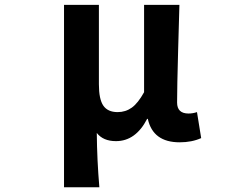

<svg xmlns="http://www.w3.org/2000/svg" viewBox="-20 -580 1040 801"><path d="M247.1 201.2V-559.6H392.6V-228.5Q392.6 -166 411.1 -139.2Q429.7 -112.3 470.7 -112.3Q503.9 -112.3 529.8 -130.9Q555.7 -149.4 581.1 -195.3V-559.6H728.5Q727.5 -524.4 723.1 -369.1Q718.8 -213.9 718.8 -152.3Q718.8 -106.4 766.6 -106.4Q784.2 -106.4 801.8 -112.3L819.3 -3.9Q780.3 13.7 729.5 13.7Q618.2 13.7 596.7 -84H593.8Q545.9 8.8 463.9 8.8Q410.2 8.8 383.8 -25.4Q384.8 87.9 394.5 201.2Z"/></svg>

Font: Gen Shin Gothic Monospace Bold
Style: Bold
Weight: 700
Designer: [Source Han Sans]
Ryoko NISHIZUKA  (kana & ideographs); Paul D. Hunt (Latin, Greek & Cyrillic); Wenlong ZHANG  (bopomofo
Version: Version 1.002.20150607